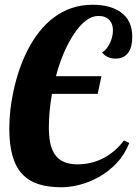

<svg xmlns="http://www.w3.org/2000/svg" viewBox="-20 -770 575 806"><path d="M73.2 -39.6Q45.9 -68.8 32.5 -116Q19 -163.1 19 -230Q19 -305.7 36.6 -387.7Q57.1 -482.9 95.2 -558.1Q139.6 -645.5 203.1 -694.3Q275.4 -750 368.2 -750Q442.9 -750 486.8 -718.8Q535.2 -684.6 535.2 -616.2Q535.2 -573.2 519.5 -550.3Q501 -523.9 464.8 -523.9Q449.7 -523.9 435.3 -529.3Q420.9 -534.7 408.2 -549.8Q417 -554.2 425.3 -563.7Q433.6 -573.2 439.9 -585.9Q454.1 -614.3 454.1 -642.1Q454.1 -668.9 440.4 -684.6Q424.3 -703.1 393.1 -703.1Q366.2 -703.1 340.3 -683.3Q314.5 -663.6 290.5 -627.4Q267.6 -593.3 248 -547.6Q228.5 -502 214.8 -450.2H405.8L390.1 -376H198.2Q185.1 -301.8 185.1 -235.8Q185.1 -198.7 190.7 -170.9Q196.3 -143.1 209 -123.5Q236.8 -80.1 305.2 -80.1Q363.8 -80.1 414.1 -106.2Q464.4 -132.3 500 -180.2L522.9 -169.9Q503.9 -122.1 470.5 -86.2Q437 -50.3 395 -26.9Q356.4 -5.4 315.4 5.4Q274.4 16.1 237.8 16.1Q181.2 16.1 140.6 2.7Q100.1 -10.7 73.2 -39.6Z"/></svg>

Font: Pattaya
Style: Regular
Weight: 400
Designer: Pablo Impallari / Thai characters Designed by Thanarat Vachiruckul and Suppakit Chalermlarp
Foundry: Pablo Impallari
Version: Version 2.001